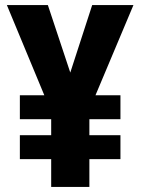

<svg xmlns="http://www.w3.org/2000/svg" viewBox="-20 -734 552 754"><path d="M256 -449 168 -714H7L154 -360H58V-266H181V-203H58V-109H181V0H331V-109H453V-203H331V-266H453V-360H355L504 -714H342Z"/></svg>

Font: Noto Sans Khmer UI Condensed ExtraBold
Style: Regular
Weight: 800
Width: 3
Designer: Danh Hong and the Monotype Design Team
Foundry: Monotype Imaging Inc.
Version: Version 2.002